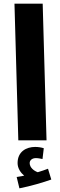

<svg xmlns="http://www.w3.org/2000/svg" viewBox="-20 -766 330 1048"><path d="M80 0H234L213 -746H59ZM260 214 242 155C224 162 206 168 186 174C166 167 142 149 142 124C142 109 155 97 176 97C189 97 201 100 212 102L219 43C206 39 189 36 172 36C124 36 76 61 76 124C76 153 93 177 112 193C102 195 89 197 71 200L86 262C147 250 215 230 260 214Z"/></svg>

Font: Noto Sans Arabic UI SemiCondensed Extra
Style: Regular
Weight: 800
Width: 4
Designer: Nadine Chahine - Monotype Design Team
Foundry: Monotype Imaging Inc.
Version: Version 1.900